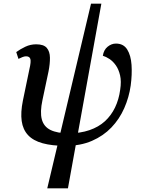

<svg xmlns="http://www.w3.org/2000/svg" viewBox="-20 -780 778 1040"><path d="M335 10Q262 10 211 -4Q160 -18 132 -48Q104 -78 97.5 -124.5Q91 -171 104 -235L139 -404Q149 -446 144.5 -460.5Q140 -475 121 -475Q112 -475 101 -470.5Q90 -466 80 -461L68 -498Q90 -514 117.5 -527Q145 -540 176 -540Q217 -540 233.5 -520.5Q250 -501 250.5 -468Q251 -435 243 -394L210 -238Q196 -173 206.5 -133.5Q217 -94 253.5 -76Q290 -58 352 -58Q415 -58 464.5 -75Q514 -92 548 -123Q582 -154 603 -197.5Q624 -241 631 -294Q638 -339 630.5 -371.5Q623 -404 607.5 -426Q592 -448 573 -460.5Q554 -473 537 -478Q542 -510 563 -527Q584 -544 608 -544Q649 -544 669 -512Q689 -480 692.5 -428.5Q696 -377 688 -317Q679 -253 653 -194Q627 -135 583.5 -89.5Q540 -44 478 -17Q416 10 335 10ZM236 240 473 -760H529L348 240Z"/></svg>

Font: ET Text
Style: Italic
Weight: 470
Italic angle: -12°
Designer: Monotype Design Team
Foundry: Monotype Imaging Inc.
Version: Version 2.009